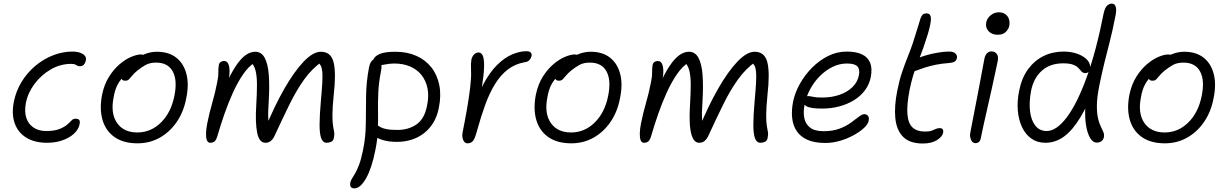

<svg xmlns="http://www.w3.org/2000/svg" viewBox="-20 -780 6788 1061"><path d="M241 9Q171 9 125 -19.5Q79 -48 61 -99.5Q43 -151 57 -220Q69 -278 99.5 -328Q130 -378 174.5 -415.5Q219 -453 272 -474Q325 -495 381 -495Q405 -495 423 -488.5Q441 -482 449.5 -471Q458 -460 454 -444Q451 -431 443 -422.5Q435 -414 422 -414Q412 -414 406.5 -417.5Q401 -421 394.5 -424Q388 -427 373 -427Q313 -427 260 -396Q207 -365 170.5 -316Q134 -267 123 -211Q114 -163 125.5 -128.5Q137 -94 165.5 -75Q194 -56 234 -56Q280 -56 307 -66.5Q334 -77 349.5 -90Q365 -103 374.5 -113.5Q384 -124 395 -124Q412 -124 417.5 -117.5Q423 -111 420 -94Q414 -64 388 -40.5Q362 -17 323.5 -4Q285 9 241 9Z M740 12Q662 12 613 -22.5Q564 -57 546.5 -117.5Q529 -178 544 -256Q556 -314 582.5 -356Q609 -398 641.5 -425.5Q674 -453 705.5 -466Q737 -479 758 -479Q766 -479 771 -477Q776 -475 778.5 -470.5Q781 -466 779 -458Q775 -442 767 -429.5Q759 -417 736 -405Q696 -385 670.5 -363Q645 -341 630 -312.5Q615 -284 608 -243Q590 -154 626.5 -101Q663 -48 739 -48Q814 -48 870 -103.5Q926 -159 944 -252Q961 -337 934.5 -385.5Q908 -434 843 -434Q809 -434 786.5 -422Q764 -410 739 -390Q720 -374 710 -361.5Q700 -349 692.5 -341.5Q685 -334 672 -334Q659 -334 654 -341Q649 -348 652 -363Q656 -383 674.5 -406Q693 -429 721 -449Q749 -469 781.5 -481.5Q814 -494 847 -494Q913 -494 954.5 -461Q996 -428 1010.5 -370Q1025 -312 1009 -236Q995 -162 956.5 -106Q918 -50 862.5 -19Q807 12 740 12Z M1142 9Q1129 9 1123.5 -4.5Q1118 -18 1118.5 -42Q1119 -66 1125 -97Q1136 -153 1152.5 -210Q1169 -267 1180 -324Q1187 -356 1186.5 -377.5Q1186 -399 1189 -419Q1191 -432 1199.5 -437.5Q1208 -443 1218 -443Q1233 -443 1240.5 -429Q1248 -415 1248.5 -388.5Q1249 -362 1241 -324L1225 -306Q1256 -375 1283.5 -416Q1311 -457 1337.5 -475.5Q1364 -494 1390 -494Q1425 -494 1443 -460Q1461 -426 1465.5 -364.5Q1470 -303 1465 -220Q1460 -150 1463 -118.5Q1466 -87 1473 -69L1447 -73Q1497 -195 1551.5 -290Q1606 -385 1658 -439.5Q1710 -494 1753 -494Q1809 -494 1823.5 -435.5Q1838 -377 1824 -254Q1817 -184 1817 -144.5Q1817 -105 1820.5 -84.5Q1824 -64 1826.5 -50.5Q1829 -37 1825 -18Q1822 -2 1810.5 3.5Q1799 9 1784 9Q1765 9 1755.5 -15Q1746 -39 1746 -90Q1746 -141 1753 -220Q1759 -285 1761 -323.5Q1763 -362 1761 -383.5Q1759 -405 1752.5 -417Q1746 -429 1735 -440H1760Q1704 -401 1661 -341Q1618 -281 1579.5 -202.5Q1541 -124 1498 -31Q1489 -11 1476.5 -1Q1464 9 1447 9Q1412 9 1401 -47Q1390 -103 1396 -198Q1400 -265 1400 -312Q1400 -359 1392 -390.5Q1384 -422 1364 -439L1390 -436Q1354 -414 1323.5 -369.5Q1293 -325 1267 -267.5Q1241 -210 1220 -149.5Q1199 -89 1183 -34Q1176 -8 1166.5 0.5Q1157 9 1142 9Z M2173 4Q2128 4 2094 -6.5Q2060 -17 2041.5 -33.5Q2023 -50 2026 -67Q2028 -78 2033.5 -85Q2039 -92 2051 -92Q2060 -92 2066.5 -87.5Q2073 -83 2083.5 -77Q2094 -71 2115.5 -66.5Q2137 -62 2177 -62Q2237 -62 2281.5 -92.5Q2326 -123 2340 -197Q2351 -249 2342.5 -291.5Q2334 -334 2309.5 -365Q2285 -396 2246.5 -412.5Q2208 -429 2159 -429Q2133 -429 2106.5 -423.5Q2080 -418 2065 -418Q2056 -418 2050 -422Q2044 -426 2042.5 -433Q2041 -440 2042 -447Q2047 -467 2075.5 -480.5Q2104 -494 2165 -494Q2230 -494 2280.5 -471.5Q2331 -449 2363.5 -408Q2396 -367 2407.5 -310Q2419 -253 2405 -184Q2396 -137 2374.5 -102Q2353 -67 2322.5 -43.5Q2292 -20 2254 -8Q2216 4 2173 4ZM1938 261Q1928 261 1922.5 257Q1917 253 1915.5 245.5Q1914 238 1916 228Q1919 216 1926.5 204.5Q1934 193 1944 175.5Q1954 158 1965 128.5Q1976 99 1986 50Q2001 -22 2001.5 -97Q2002 -172 2003 -250Q2004 -328 2019 -406Q2024 -432 2035 -444Q2046 -456 2062 -456Q2074 -456 2080.5 -446Q2087 -436 2088 -420Q2089 -404 2085 -384Q2073 -324 2070.5 -269.5Q2068 -215 2069 -163.5Q2070 -112 2068 -60.5Q2066 -9 2055 46Q2045 98 2031.5 138.5Q2018 179 2002.5 206Q1987 233 1971 247Q1955 261 1938 261Z M2563 12Q2553 12 2546 4Q2539 -4 2536 -17.5Q2533 -31 2536 -47Q2549 -111 2560.5 -177Q2572 -243 2578.5 -299Q2585 -355 2583 -389Q2582 -412 2582.5 -425Q2583 -438 2585 -451Q2589 -468 2599.5 -479Q2610 -490 2625 -490Q2640 -490 2648 -472Q2656 -454 2655 -409.5Q2654 -365 2640.5 -285.5Q2627 -206 2598 -84L2583 -126Q2609 -233 2646 -305Q2683 -377 2725 -419Q2767 -461 2809.5 -479Q2852 -497 2888 -497Q2908 -497 2914 -488.5Q2920 -480 2917 -469Q2915 -459 2906 -448.5Q2897 -438 2879 -436Q2827 -427 2787 -396.5Q2747 -366 2716.5 -317Q2686 -268 2662.5 -204Q2639 -140 2618 -64Q2610 -34 2603 -17.5Q2596 -1 2586.5 5.5Q2577 12 2563 12Z M3137 12Q3059 12 3010 -22.5Q2961 -57 2943.5 -117.5Q2926 -178 2941 -256Q2953 -314 2979.5 -356Q3006 -398 3038.5 -425.5Q3071 -453 3102.5 -466Q3134 -479 3155 -479Q3163 -479 3168 -477Q3173 -475 3175.5 -470.5Q3178 -466 3176 -458Q3172 -442 3164 -429.5Q3156 -417 3133 -405Q3093 -385 3067.5 -363Q3042 -341 3027 -312.5Q3012 -284 3005 -243Q2987 -154 3023.5 -101Q3060 -48 3136 -48Q3211 -48 3267 -103.5Q3323 -159 3341 -252Q3358 -337 3331.5 -385.5Q3305 -434 3240 -434Q3206 -434 3183.5 -422Q3161 -410 3136 -390Q3117 -374 3107 -361.5Q3097 -349 3089.5 -341.5Q3082 -334 3069 -334Q3056 -334 3051 -341Q3046 -348 3049 -363Q3053 -383 3071.5 -406Q3090 -429 3118 -449Q3146 -469 3178.5 -481.5Q3211 -494 3244 -494Q3310 -494 3351.5 -461Q3393 -428 3407.5 -370Q3422 -312 3406 -236Q3392 -162 3353.5 -106Q3315 -50 3259.5 -19Q3204 12 3137 12Z M3539 9Q3526 9 3520.5 -4.5Q3515 -18 3515.5 -42Q3516 -66 3522 -97Q3533 -153 3549.5 -210Q3566 -267 3577 -324Q3584 -356 3583.5 -377.5Q3583 -399 3586 -419Q3588 -432 3596.5 -437.5Q3605 -443 3615 -443Q3630 -443 3637.5 -429Q3645 -415 3645.5 -388.5Q3646 -362 3638 -324L3622 -306Q3653 -375 3680.5 -416Q3708 -457 3734.5 -475.5Q3761 -494 3787 -494Q3822 -494 3840 -460Q3858 -426 3862.5 -364.5Q3867 -303 3862 -220Q3857 -150 3860 -118.5Q3863 -87 3870 -69L3844 -73Q3894 -195 3948.5 -290Q4003 -385 4055 -439.5Q4107 -494 4150 -494Q4206 -494 4220.5 -435.5Q4235 -377 4221 -254Q4214 -184 4214 -144.5Q4214 -105 4217.5 -84.5Q4221 -64 4223.5 -50.5Q4226 -37 4222 -18Q4219 -2 4207.5 3.5Q4196 9 4181 9Q4162 9 4152.5 -15Q4143 -39 4143 -90Q4143 -141 4150 -220Q4156 -285 4158 -323.5Q4160 -362 4158 -383.5Q4156 -405 4149.5 -417Q4143 -429 4132 -440H4157Q4101 -401 4058 -341Q4015 -281 3976.5 -202.5Q3938 -124 3895 -31Q3886 -11 3873.5 -1Q3861 9 3844 9Q3821 9 3808.5 -16.5Q3796 -42 3792.5 -88.5Q3789 -135 3793 -198Q3797 -265 3797 -312Q3797 -359 3789 -390.5Q3781 -422 3761 -439L3787 -436Q3751 -414 3720.5 -369.5Q3690 -325 3664 -267.5Q3638 -210 3617 -149.5Q3596 -89 3580 -34Q3573 -8 3563.5 0.5Q3554 9 3539 9Z M4541 10Q4482 10 4443 -7Q4404 -24 4383 -55Q4362 -86 4357.5 -128Q4353 -170 4363 -220Q4373 -268 4400 -316.5Q4427 -365 4467 -405.5Q4507 -446 4556 -470.5Q4605 -495 4659 -495Q4711 -495 4743.5 -479.5Q4776 -464 4788.5 -433Q4801 -402 4792 -354Q4784 -314 4760 -281.5Q4736 -249 4699.5 -226.5Q4663 -204 4618 -192Q4573 -180 4522 -180Q4455 -180 4434 -194.5Q4413 -209 4416 -227Q4418 -238 4425 -243.5Q4432 -249 4446 -249Q4457 -249 4473 -245Q4489 -241 4522 -241Q4577 -241 4620.5 -256.5Q4664 -272 4691.5 -299.5Q4719 -327 4726 -363Q4733 -396 4718.5 -412.5Q4704 -429 4660 -429Q4619 -429 4581 -410.5Q4543 -392 4511 -360Q4479 -328 4457 -287Q4435 -246 4426 -201Q4418 -161 4424.5 -128Q4431 -95 4456.5 -75Q4482 -55 4531 -55Q4582 -55 4619 -69Q4656 -83 4682 -102Q4708 -121 4726 -135Q4744 -149 4756 -149Q4770 -149 4777 -139Q4784 -129 4780 -111Q4776 -93 4754 -72.5Q4732 -52 4697.5 -33Q4663 -14 4622.5 -2Q4582 10 4541 10Z M5080 13Q5007 13 4970.5 -24Q4934 -61 4927.5 -127.5Q4921 -194 4939 -282Q4950 -337 4965 -381.5Q4980 -426 4996 -465.5Q5012 -505 5025 -544Q5041 -593 5050 -623.5Q5059 -654 5067 -679Q5071 -690 5078 -698Q5085 -706 5101 -706Q5127 -706 5124 -668Q5121 -630 5096 -557Q5082 -513 5069.5 -481Q5057 -449 5046 -420.5Q5035 -392 5025.5 -360.5Q5016 -329 5007 -286Q4990 -199 4994.5 -148Q4999 -97 5023.5 -75Q5048 -53 5091 -53Q5116 -53 5129 -58Q5142 -63 5151.5 -67.5Q5161 -72 5174 -72Q5185 -72 5189.5 -65Q5194 -58 5192 -47Q5188 -25 5158 -6Q5128 13 5080 13ZM5035 -387Q5012 -377 5001.5 -384Q4991 -391 4994 -405Q4998 -423 5011 -436.5Q5024 -450 5066 -464Q5104 -478 5148.5 -486.5Q5193 -495 5228 -495Q5248 -495 5259.5 -484.5Q5271 -474 5268 -460Q5265 -446 5256 -440Q5247 -434 5227 -432Q5185 -429 5152.5 -422.5Q5120 -416 5092 -407Q5064 -398 5035 -387Z M5371 11Q5359 11 5351.5 2Q5344 -7 5341.5 -22Q5339 -37 5343 -53Q5359 -137 5370.5 -195Q5382 -253 5390 -296Q5398 -339 5405 -376.5Q5412 -414 5420 -456Q5422 -468 5427.5 -477Q5433 -486 5440.5 -491Q5448 -496 5459 -496Q5477 -496 5487.5 -483Q5498 -470 5494 -445Q5489 -422 5480 -379.5Q5471 -337 5459.5 -285Q5448 -233 5436 -181Q5424 -129 5414.5 -85.5Q5405 -42 5400 -17Q5398 -4 5390.5 3.5Q5383 11 5371 11ZM5493 -588Q5461 -588 5442.5 -608Q5424 -628 5430 -657Q5435 -680 5455 -696Q5475 -712 5499 -712Q5522 -712 5536.5 -701Q5551 -690 5556 -672.5Q5561 -655 5557 -636Q5554 -620 5538.5 -604Q5523 -588 5493 -588Z M5757 9Q5712 9 5679.5 -14Q5647 -37 5628 -77Q5609 -117 5604.5 -169Q5600 -221 5612 -279Q5626 -350 5661.5 -398Q5697 -446 5747 -470.5Q5797 -495 5857 -495Q5902 -495 5937 -481.5Q5972 -468 5990.5 -446Q6009 -424 6003 -396Q6002 -387 5994.5 -381.5Q5987 -376 5979 -376Q5965 -376 5957.5 -384Q5950 -392 5940.5 -403Q5931 -414 5911.5 -422Q5892 -430 5855 -430Q5783 -430 5737.5 -389.5Q5692 -349 5678 -279Q5666 -216 5672 -165.5Q5678 -115 5701.5 -85.5Q5725 -56 5764 -56Q5818 -56 5875 -131.5Q5932 -207 5985 -352.5Q6038 -498 6079 -707Q6086 -738 6098 -749Q6110 -760 6124 -760Q6141 -760 6146 -741Q6151 -722 6143 -687Q6128 -610 6112.5 -550Q6097 -490 6083 -433Q6069 -376 6055 -308Q6042 -243 6041.5 -199Q6041 -155 6047.5 -127Q6054 -99 6063 -81Q6072 -63 6077.5 -49.5Q6083 -36 6080 -21Q6079 -15 6074.5 -8Q6070 -1 6061.5 3.5Q6053 8 6041 8Q6019 8 6003.5 -18.5Q5988 -45 5981 -91Q5974 -137 5978 -196Q5982 -255 5998 -319L6038 -323Q5996 -208 5952 -134.5Q5908 -61 5860.5 -26Q5813 9 5757 9Z M6417 12Q6339 12 6290 -22.5Q6241 -57 6223.5 -117.5Q6206 -178 6221 -256Q6233 -314 6259.5 -356Q6286 -398 6318.5 -425.5Q6351 -453 6382.5 -466Q6414 -479 6435 -479Q6443 -479 6448 -477Q6453 -475 6455.5 -470.5Q6458 -466 6456 -458Q6452 -442 6444 -429.5Q6436 -417 6413 -405Q6373 -385 6347.5 -363Q6322 -341 6307 -312.5Q6292 -284 6285 -243Q6267 -154 6303.5 -101Q6340 -48 6416 -48Q6491 -48 6547 -103.5Q6603 -159 6621 -252Q6638 -337 6611.5 -385.5Q6585 -434 6520 -434Q6486 -434 6463.5 -422Q6441 -410 6416 -390Q6397 -374 6387 -361.5Q6377 -349 6369.5 -341.5Q6362 -334 6349 -334Q6336 -334 6331 -341Q6326 -348 6329 -363Q6333 -383 6351.5 -406Q6370 -429 6398 -449Q6426 -469 6458.5 -481.5Q6491 -494 6524 -494Q6590 -494 6631.5 -461Q6673 -428 6687.5 -370Q6702 -312 6686 -236Q6672 -162 6633.5 -106Q6595 -50 6539.5 -19Q6484 12 6417 12Z"/></svg>

Font: Shantell Sans Light
Style: Italic
Weight: 300
Italic angle: -11°
Designer: Stephen Nixon, Anya Danilova, Shantell Martin
Foundry: Arrow Type
Version: Version 1.008;[ac192a2d6]